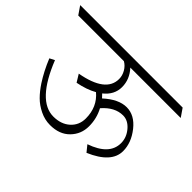

<svg xmlns="http://www.w3.org/2000/svg" viewBox="-152 -911 1056 1056"><g transform="rotate(45 376.0 -383.0)"><path d="M696 -274Q696 -183 560 -125L530 -162Q657 -206 657 -297Q657 -341 626.5 -377Q596 -413 557 -413Q493 -413 439 -351Q467 -299 467 -238Q467 -177 425 -134Q383 -91 310 -91Q269 -91 231 -109.5Q193 -128 166 -155Q139 -182 114 -220Q77 -277 48 -348L77 -363Q167 -137 290 -137Q350 -137 387 -170.5Q424 -204 424 -256Q424 -345 361 -398Q316 -372 249 -359L222 -403Q400 -435 400 -539Q400 -565 386 -589.5Q372 -614 349 -627H-6L-39 -675H758L791 -627H399Q443 -579 443 -519Q443 -459 390 -417L409 -397Q477 -459 539 -459Q601 -459 648.5 -399Q696 -339 696 -274Z"/></g></svg>

Font: Halant Light
Style: Regular
Weight: 300
Designer: Hitesh Malaviya (Devanagari), Satya Rajpurohit (Latin)
Foundry: Indian Type Foundry
Version: Version 1.101;PS 1.0;hotconv 1.0.78;makeotf.lib2.5.61930; tt